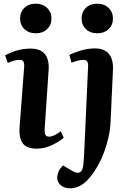

<svg xmlns="http://www.w3.org/2000/svg" viewBox="-20 -791 704 1040"><path d="M173.8 -771Q210.9 -771 234.9 -748.3Q258.8 -725.6 258.8 -690.9Q258.8 -655.8 235.4 -633.3Q211.9 -610.8 174.8 -610.8Q135.7 -610.8 112.3 -633.3Q88.9 -655.8 88.9 -690.9Q88.9 -726.1 112.3 -748.5Q135.7 -771 173.8 -771ZM506.8 -771Q543.9 -771 567.9 -748.3Q591.8 -725.6 591.8 -690.9Q591.8 -655.8 568.4 -633.3Q544.9 -610.8 507.8 -610.8Q468.8 -610.8 445.3 -633.3Q421.9 -655.8 421.9 -690.9Q421.9 -726.1 445.3 -748.5Q468.8 -771 506.8 -771ZM591.8 -412.1 579.1 -132.8Q575.2 -51.8 544.9 30.3Q514.6 112.3 465.8 170.9Q418 229 359.9 229Q328.1 229 309.1 212.4Q290 195.8 290 171.9Q290 137.2 320.8 105L368.2 132.8Q424.3 168 431.2 102.1Q435.1 68.8 438 -6.8L457 -426.8Q458.5 -448.2 452.4 -457.5Q446.3 -466.8 431.2 -466.8Q408.2 -466.8 367.2 -451.2L356 -493.2Q379.9 -506.3 418.5 -517.6Q457 -528.8 494.1 -528.8Q545.4 -528.8 570.1 -498.8Q594.7 -468.8 591.8 -412.1ZM85.9 -100.1 110.8 -426.8Q112.3 -448.2 106.9 -457.5Q101.6 -466.8 85.9 -466.8Q60.1 -466.8 22 -450.2L7.8 -491.2Q75.2 -527.8 145 -527.8Q252 -527.8 243.2 -409.2L222.2 -97.2Q220.7 -71.8 225.6 -61.3Q230.5 -50.8 246.1 -50.8Q271.5 -50.8 309.1 -80.1L325.2 -44.9Q302.7 -24.4 261.7 -5.1Q220.7 14.2 179.2 14.2Q124 14.2 103 -15.1Q82 -44.4 85.9 -100.1Z"/></svg>

Font: Literata SemiBold
Style: Italic
Weight: 650
Italic angle: -2.39999°
Designer: Latin by Veronika Burian and Jose Scaglione. Greek by Irene Vlachou. Cyrillic by Vera Evstafieva
Foundry: TypeTogether
Version: Version 3.021